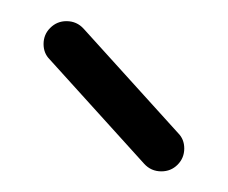

<svg xmlns="http://www.w3.org/2000/svg" viewBox="-20 -539 221 186"><path d="M22.2 -496.3Q22.2 -505.6 28.7 -512Q35.2 -518.5 44.4 -518.5Q54.4 -518.5 61.1 -511.1L152.6 -410Q158.5 -404.1 158.5 -395.2Q158.5 -385.9 152 -379.4Q145.6 -373 136.3 -373Q126.3 -373 119.6 -380.4L28.1 -481.5Q22.2 -487.4 22.2 -496.3Z"/></svg>

Font: 26F Galaxy Hebrew
Style: Regular
Weight: 400
Designer: C₂₉H₂₅N₃O₅
Version: Version 1.000